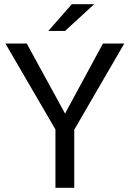

<svg xmlns="http://www.w3.org/2000/svg" viewBox="-20 -898 620 918"><path d="M335 -277.8V0H245.1V-278.8L5.9 -689.9H107.9L291 -355L472.2 -689.9H574.2ZM323.2 -877.9H430.2L291 -750H210.9Z"/></svg>

Font: D-DIN Exp
Style: Regular
Weight: 400
Width: 7
Designer: Charles Nix
Foundry: Datto Inc.
Version: Version 1.00